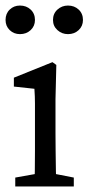

<svg xmlns="http://www.w3.org/2000/svg" viewBox="-23 -672 319 692"><path d="M49 -549Q27 -549 12 -563.5Q-3 -578 -3 -600Q-3 -623 12 -637.5Q27 -652 49 -652Q72 -652 87.5 -637.5Q103 -623 103 -600Q103 -578 87.5 -563.5Q72 -549 49 -549ZM222 -549Q200 -549 184 -563.5Q168 -578 168 -600Q168 -623 184 -637.5Q200 -652 222 -652Q245 -652 260.5 -637.5Q276 -623 276 -600Q276 -578 260.5 -563.5Q245 -549 222 -549ZM101 0Q102 -21 102.5 -55.5Q103 -90 103 -127.5Q103 -165 103 -193V-236Q103 -274 103 -299Q103 -324 101 -352L27 -360V-392L166 -448L180 -438L177 -314V-193Q177 -165 177.5 -127.5Q178 -90 178.5 -55.5Q179 -21 180 0ZM32 0V-32L133 -50H151L243 -32V0Z"/></svg>

Font: Lisu Bosa ExtraLight
Style: Regular
Weight: 200
Designer: David Morse, Annie Olsen, Victor Gaultney, Frank Grießhammer (Latin)
Foundry: SIL International
Version: Version 2.000